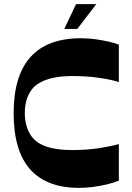

<svg xmlns="http://www.w3.org/2000/svg" viewBox="-20 -897 640 929"><path d="M555 -23Q531 -13 498 -5Q465 3 430 7.5Q395 12 363 12Q205 12 125.5 -78Q46 -168 46 -350Q46 -530 127.5 -621Q209 -712 372 -712Q408 -712 443.5 -707Q479 -702 508.5 -695Q538 -688 555 -681V-500Q522 -511 462 -520Q402 -529 329 -529Q264 -529 219 -516Q174 -503 146 -478Q123 -455 111.5 -422.5Q100 -390 100 -350Q100 -307 114 -271Q128 -235 156 -213Q183 -192 226 -181.5Q269 -171 329 -171Q402 -171 462 -180.5Q522 -190 555 -200ZM291 -757 348 -877H446L354 -757Z"/></svg>

Font: Ojuju ExtraLight
Style: Bold
Weight: 700
Version: Version 1.000